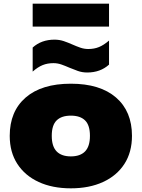

<svg xmlns="http://www.w3.org/2000/svg" viewBox="-20 -1015 772 1046"><path d="M366 11Q265.5 11 190.8 -23.5Q116 -58 74.5 -122Q33 -186 33 -275Q33 -408.5 120 -483.8Q207 -559 366 -559Q525 -559 612 -483.8Q699 -408.5 699 -275Q699 -186 657.8 -122Q616.5 -58 541.5 -23.5Q466.5 11 366 11ZM366 -163Q417 -163 443.5 -190.2Q470 -217.5 470 -275Q470 -333 443.5 -359Q417 -385 366 -385Q315 -385 288.5 -359Q262 -333 262 -275Q262 -217.5 288.5 -190.2Q315 -163 366 -163ZM455 -620Q428 -620 404 -628.5Q380 -637 357.5 -646.5Q336 -656 314.8 -663.5Q293.5 -671 271 -671Q239 -671 212.8 -660.5Q186.5 -650 158 -625V-756Q205.5 -799 277 -799Q304 -799 328 -790.8Q352 -782.5 374.5 -772.5Q396 -763 417.2 -755.5Q438.5 -748 461 -748Q493.5 -748 519.5 -758.8Q545.5 -769.5 574 -794V-663Q526.5 -620 455 -620ZM158 -870V-995H574V-870Z"/></svg>

Font: Encode Sans Expanded Black
Style: Regular
Weight: 900
Width: 7
Designer: Multiple Designers
Foundry: Impallari Type
Version: Version 3.000; ttfautohint (v1.8.3) -l 8 -r 50 -G 200 -x 14 